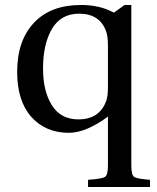

<svg xmlns="http://www.w3.org/2000/svg" viewBox="-20 -522 631 772"><path d="M153 -246Q153 -156 188.5 -99Q224 -42 295 -42Q380 -42 407 -116Q414 -135 414 -171V-340Q414 -377 406 -398Q380 -467 298 -467Q225 -467 189 -406Q153 -345 153 -246ZM49 -233Q49 -361 119 -433Q186 -502 306 -502Q382 -502 438 -471L481 -502H508V143Q508 181 519 189Q530 197 583 201V230H334V201Q391 197 402.5 189Q414 181 414 143V-53Q325 12 257 12Q163 12 106 -52Q49 -116 49 -233Z"/></svg>

Font: Heuristica
Style: Regular
Weight: 400
Version: Version 1.0.1 ; ttfautohint (v1.4.1)